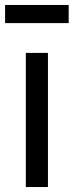

<svg xmlns="http://www.w3.org/2000/svg" viewBox="-24 -753 296 773"><path d="M80 0H169V-540H80ZM-3.5 -660H252.5V-733H-3.5Z"/></svg>

Font: Eudonet Medium
Style: Regular
Weight: 500
Designer: Mikhail Sharanda
Foundry: Mikhail Sharanda
Version: Version 4.503;Glyphs 3.1.2 (3151)